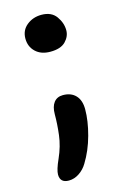

<svg xmlns="http://www.w3.org/2000/svg" viewBox="-108 -559 505 783"><g transform="rotate(-15 144.5 -168.0)"><path d="M146 -354Q107 -354 84 -376Q61 -398 61 -432Q61 -467 87 -488Q113 -509 149 -509Q191 -509 211 -481Q231 -453 231 -422Q231 -396 210.5 -375Q190 -354 146 -354ZM83 173Q46 173 46 138Q46 118 65 76Q86 29 91.5 -16.5Q97 -62 97 -103Q97 -135 110.5 -152.5Q124 -170 149 -170Q183 -170 202.5 -149.5Q222 -129 222 -91Q222 -42 206 17Q190 76 161 123Q148 145 127 159Q106 173 83 173Z"/></g></svg>

Font: Shantell Sans Normal
Style: Regular
Weight: 500
Designer: Stephen Nixon, Anya Danilova, Shantell Martin
Foundry: Arrow Type
Version: Version 1.009;[a7da0bfa3]